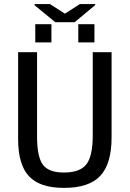

<svg xmlns="http://www.w3.org/2000/svg" viewBox="-20 -916 640 946"><path d="M529.8 -239.3Q529.8 -108.9 474.1 -49.6Q418.5 9.8 295.4 9.8Q176.3 9.8 122.8 -47.6Q69.3 -105 69.3 -230.5V-658.7H162.6V-243.2Q162.6 -143.6 191.2 -104.7Q219.7 -65.9 294.9 -65.9Q373.5 -65.9 405.3 -106Q437 -146 437 -249.5V-658.7H529.8ZM373.5 -896H449.2V-891.1L347.7 -806.6H252.4L150.4 -890.1V-896H226.1L299.8 -848.6ZM365.7 -707V-796.9H445.3V-707ZM153.8 -707V-796.9H233.4V-707Z"/></svg>

Font: Courier New
Style: Regular
Weight: 400
Designer: Steve Matteson
Foundry: Ascender Corporation
Version: Version 2.00.3